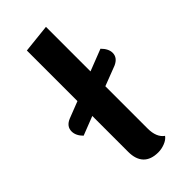

<svg xmlns="http://www.w3.org/2000/svg" viewBox="-280 -765 832 832"><g transform="rotate(-45 135.5 -349.5)"><path d="M319 -430Q319 -400 285 -385L194 -350V-91Q194 -37 225 -15Q215 -1 194.5 7Q174 15 154 15Q109 15 86 -9Q63 -33 63 -79V-299L-24 -265Q-48 -289 -48 -315Q-48 -346 -14 -360L63 -390V-700L194 -714V-441L294 -480Q319 -455 319 -430Z"/></g></svg>

Font: Sansita Medium
Style: Regular
Weight: 500
Designer: Pablo Cosgaya
Foundry: Omnibus-Type
Version: Version 1.006